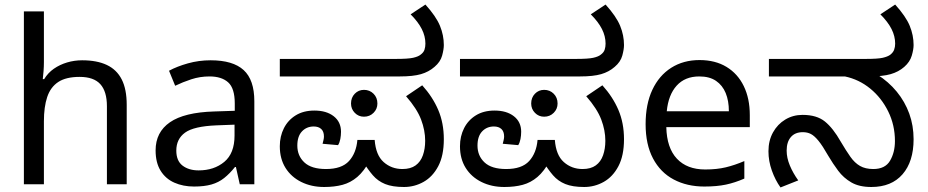

<svg xmlns="http://www.w3.org/2000/svg" viewBox="-20 -810 4078 844"><path d="M173 -537Q173 -518 171.5 -498Q170 -478 168 -462H174Q191 -490 217 -508Q243 -526 275 -535.5Q307 -545 341 -545Q406 -545 449.5 -524.5Q493 -504 515 -461Q537 -418 537 -349V0H450V-343Q450 -408 421 -440Q392 -472 330 -472Q270 -472 236 -449.5Q202 -427 187.5 -383.5Q173 -340 173 -277V0H85V-760H173Z M906 -545Q1004 -545 1051 -502Q1098 -459 1098 -365V0H1034L1017 -76H1013Q990 -47 965.5 -27.5Q941 -8 909.5 1Q878 10 833 10Q785 10 746.5 -7Q708 -24 686 -59.5Q664 -95 664 -149Q664 -229 727 -272.5Q790 -316 921 -320L1012 -323V-355Q1012 -422 983 -448Q954 -474 901 -474Q859 -474 821 -461.5Q783 -449 750 -433L723 -499Q758 -518 806 -531.5Q854 -545 906 -545ZM932 -259Q832 -255 793.5 -227Q755 -199 755 -148Q755 -103 782.5 -82Q810 -61 853 -61Q921 -61 966 -98.5Q1011 -136 1011 -214V-262Z M1405 12Q1349 12 1304.5 -10Q1260 -32 1235 -72Q1210 -112 1210 -167Q1210 -211 1228 -246.5Q1246 -282 1280 -303Q1314 -324 1362 -324Q1415 -324 1447 -299Q1479 -274 1479 -231Q1479 -215 1476 -199Q1473 -183 1466 -172L1398 -178Q1400 -186 1402 -194.5Q1404 -203 1404 -210Q1404 -232 1392 -243Q1380 -254 1359 -254Q1328 -254 1307.5 -232.5Q1287 -211 1287 -170Q1287 -125 1318 -96Q1349 -67 1413 -67Q1482 -67 1514 -102Q1546 -137 1551 -195H1627Q1632 -128 1666.5 -97.5Q1701 -67 1749 -67Q1785 -67 1807 -83Q1829 -99 1839 -127.5Q1849 -156 1849 -191Q1849 -237 1831 -284.5Q1813 -332 1765 -387L1836 -435Q1882 -384 1906.5 -326.5Q1931 -269 1931 -198Q1931 -126 1906.5 -79.5Q1882 -33 1842 -10.5Q1802 12 1756 12Q1705 12 1673 -1Q1641 -14 1619 -39.5Q1597 -65 1575 -101L1606 -105Q1580 -57 1550.5 -32Q1521 -7 1485.5 2.5Q1450 12 1405 12ZM1580 -297Q1556 -297 1539.5 -314Q1523 -331 1523 -355Q1523 -381 1539.5 -398Q1556 -415 1580 -415Q1605 -415 1622 -398Q1639 -381 1639 -355Q1639 -331 1622 -314Q1605 -297 1580 -297ZM1210 -474V-551H1720Q1774 -551 1796 -556Q1818 -561 1828 -569Q1842 -579 1846 -591.5Q1850 -604 1850 -618Q1850 -651 1834 -682.5Q1818 -714 1785 -747L1850 -790Q1897 -738 1914 -696.5Q1931 -655 1931 -612Q1931 -593 1923.5 -565.5Q1916 -538 1890 -516Q1865 -494 1830.5 -484Q1796 -474 1738 -474Z M2197 12Q2141 12 2096.5 -10Q2052 -32 2027 -72Q2002 -112 2002 -167Q2002 -211 2020 -246.5Q2038 -282 2072 -303Q2106 -324 2154 -324Q2207 -324 2239 -299Q2271 -274 2271 -231Q2271 -215 2268 -199Q2265 -183 2258 -172L2190 -178Q2192 -186 2194 -194.5Q2196 -203 2196 -210Q2196 -232 2184 -243Q2172 -254 2151 -254Q2120 -254 2099.5 -232.5Q2079 -211 2079 -170Q2079 -125 2110 -96Q2141 -67 2205 -67Q2274 -67 2306 -102Q2338 -137 2343 -195H2419Q2424 -128 2458.5 -97.5Q2493 -67 2541 -67Q2577 -67 2599 -83Q2621 -99 2631 -127.5Q2641 -156 2641 -191Q2641 -237 2623 -284.5Q2605 -332 2557 -387L2628 -435Q2674 -384 2698.5 -326.5Q2723 -269 2723 -198Q2723 -126 2698.5 -79.5Q2674 -33 2634 -10.5Q2594 12 2548 12Q2497 12 2465 -1Q2433 -14 2411 -39.5Q2389 -65 2367 -101L2398 -105Q2372 -57 2342.5 -32Q2313 -7 2277.5 2.5Q2242 12 2197 12ZM2372 -297Q2348 -297 2331.5 -314Q2315 -331 2315 -355Q2315 -381 2331.5 -398Q2348 -415 2372 -415Q2397 -415 2414 -398Q2431 -381 2431 -355Q2431 -331 2414 -314Q2397 -297 2372 -297ZM2002 -474V-551H2512Q2566 -551 2588 -556Q2610 -561 2620 -569Q2634 -579 2638 -591.5Q2642 -604 2642 -618Q2642 -651 2626 -682.5Q2610 -714 2577 -747L2642 -790Q2689 -738 2706 -696.5Q2723 -655 2723 -612Q2723 -593 2715.5 -565.5Q2708 -538 2682 -516Q2657 -494 2622.5 -484Q2588 -474 2530 -474Z M3055 -546Q3124 -546 3173.5 -516Q3223 -486 3249.5 -431.5Q3276 -377 3276 -304V-251H2909Q2911 -160 2955.5 -112.5Q3000 -65 3080 -65Q3131 -65 3170.5 -74.5Q3210 -84 3252 -102V-25Q3211 -7 3171 1.5Q3131 10 3076 10Q3000 10 2941.5 -21Q2883 -52 2850.5 -113.5Q2818 -175 2818 -264Q2818 -352 2847.5 -415Q2877 -478 2930.5 -512Q2984 -546 3055 -546ZM3054 -474Q2991 -474 2954.5 -433.5Q2918 -393 2911 -321H3184Q3184 -367 3170 -401Q3156 -435 3127.5 -454.5Q3099 -474 3054 -474Z M3810 12Q3757 12 3722.5 -8Q3688 -28 3664.5 -59.5Q3641 -91 3621 -125Q3596 -169 3578 -191Q3560 -213 3544.5 -221Q3529 -229 3509 -229Q3475 -229 3456.5 -207.5Q3438 -186 3438 -148Q3438 -116 3452 -82.5Q3466 -49 3489 -17L3411 14Q3388 -18 3373 -60Q3358 -102 3358 -145Q3358 -192 3378 -228Q3398 -264 3432 -284.5Q3466 -305 3508 -305Q3570 -305 3606 -276Q3642 -247 3676 -187Q3699 -148 3718 -121Q3737 -94 3760.5 -80.5Q3784 -67 3819 -67Q3871 -67 3892.5 -103.5Q3914 -140 3914 -190Q3914 -260 3884.5 -320Q3855 -380 3805.5 -420.5Q3756 -461 3694 -474H3360V-551H3785Q3839 -551 3860.5 -556Q3882 -561 3893 -569Q3906 -579 3910.5 -591.5Q3915 -604 3915 -618Q3915 -651 3899 -682.5Q3883 -714 3850 -747L3915 -790Q3962 -738 3979 -696.5Q3996 -655 3996 -612Q3996 -593 3988 -565.5Q3980 -538 3955 -516Q3930 -494 3895 -484Q3860 -474 3802 -474H3778L3835 -483Q3886 -451 3922 -407Q3958 -363 3977 -310.5Q3996 -258 3996 -198Q3996 -100 3947.5 -44Q3899 12 3810 12Z"/></svg>

Font: lkannada25
Style: Book
Weight: 400
Designer: Jelle Bosma - Monotype Design Team
Foundry: Monotype Imaging Inc.
Version: Version 2.003